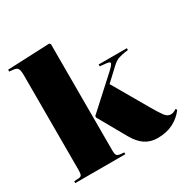

<svg xmlns="http://www.w3.org/2000/svg" viewBox="-173 -929 1088 1103"><g transform="rotate(-30 371.0 -378.0)"><path d="M24 0V-12L55 -14Q69 -15 73.5 -23.5Q78 -32 78 -57V-685Q78 -714 71.5 -727Q65 -740 42 -742L15 -745L16 -757L295 -769L302 -761V-58Q302 -32 308 -24Q314 -16 332 -14L356 -12V0ZM564 13Q518 13 483 -10Q448 -33 420 -82L316 -266V-276L517 -459Q537 -477 544.5 -490Q552 -503 526 -506L481 -511V-523H668V-511L646 -508Q627 -505 605 -498.5Q583 -492 557 -467L479 -394L612 -164Q642 -112 659 -89.5Q676 -67 698 -67Q706 -67 715 -70Q724 -73 735 -81L742 -72Q712 -32 668 -9.5Q624 13 564 13Z"/></g></svg>

Font: Literata 72pt Black
Style: Regular
Weight: 900
Designer: Latin by Veronika Burian and Jose Scaglione. Greek by Irene Vlachou. Cyrillic by Vera Evstafieva.
Foundry: TypeTogether
Version: Version 3.002